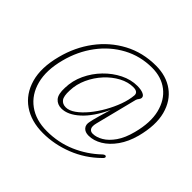

<svg xmlns="http://www.w3.org/2000/svg" viewBox="-191 -885 1201 1201"><g transform="rotate(45 410.0 -284.5)"><path d="M552 -75.5Q520.5 -75.5 504.8 -93.8Q489 -112 496.5 -142.5Q498.5 -153 502 -167.5Q505.5 -182 513.5 -209.8Q521.5 -237.5 536.5 -287.5Q488 -184 428.2 -129.8Q368.5 -75.5 312 -75.5Q276 -75.5 254.5 -100Q233 -124.5 236 -184Q237.5 -247.5 265 -306.2Q292.5 -365 337.5 -411.2Q382.5 -457.5 437.2 -484.8Q492 -512 547.5 -512Q581 -512 600.8 -503.2Q620.5 -494.5 620.5 -480Q620.5 -469.5 613.2 -461Q606 -452.5 603 -443L533 -165.5Q524.5 -132.5 533.2 -117.5Q542 -102.5 561.5 -102.5Q593.5 -102.5 628.5 -123Q663.5 -143.5 693.5 -186.5Q723.5 -229.5 741 -297.5Q770 -408 749.8 -488.8Q729.5 -569.5 672.5 -613.5Q615.5 -657.5 533 -657.5Q429.5 -657.5 342.2 -610.5Q255 -563.5 193.5 -481Q132 -398.5 104.5 -292.5Q74.5 -178.5 97 -92.5Q119.5 -6.5 184.8 41.2Q250 89 348 89Q449 89 538 50.8Q627 12.5 697 -54.5Q713 -68.5 721 -59.5Q727 -51 711 -37Q635 38 537.2 76.5Q439.5 115 339 115Q234.5 115 163 65.5Q91.5 16 65.5 -75.5Q39.5 -167 72.5 -292.5Q101.5 -405 167.5 -493.5Q233.5 -582 328.8 -633Q424 -684 541.5 -684Q632 -684 695.8 -638Q759.5 -592 782.5 -505.8Q805.5 -419.5 774 -298Q755 -227.5 719.8 -177.8Q684.5 -128 640.5 -101.8Q596.5 -75.5 552 -75.5ZM269 -191.5Q266.5 -140 281.8 -120Q297 -100 326.5 -100Q355 -100 387.8 -123Q420.5 -146 452.5 -184.5Q484.5 -223 511.2 -270Q538 -317 555.8 -365.8Q573.5 -414.5 577 -457.5Q578 -488.5 535.5 -488.5Q490 -488.5 443.5 -463.8Q397 -439 358.2 -397Q319.5 -355 295 -301.8Q270.5 -248.5 269 -191.5Z"/></g></svg>

Font: Fraunces 9pt Soft Thin
Style: Italic
Weight: 100
Italic angle: -16°
Version: Version 1.000;[b76b70a41]